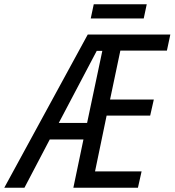

<svg xmlns="http://www.w3.org/2000/svg" viewBox="-81 -875 814 895"><path d="M342 -789H589L603 -855H356ZM193 -302 370 -638H396L325 -302ZM-61 0H33L151 -225H308L261 0H562L579 -76H362L416 -336H619L636 -411H432L480 -639H697L713 -714H328Z"/></svg>

Font: Noto Sans Display SemiCondensed
Style: Italic
Weight: 400
Width: 4
Italic angle: -12°
Designer: Monotype Design Team
Foundry: Monotype Imaging Inc.
Version: Version 1.900